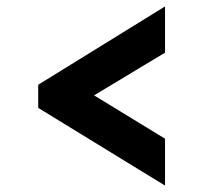

<svg xmlns="http://www.w3.org/2000/svg" viewBox="-20 -655 632 598"><path d="M494 -77 99 -319V-391L494 -635V-491L273 -358L494 -223Z"/></svg>

Font: Onest
Style: Bold
Weight: 700
Designer: Dmitri Voloshin, Andrey Kudryavtsev
Foundry: Dmitri Voloshin, Andrey Kudryavtsev
Version: Version 1.000;gftools[0.9.33]